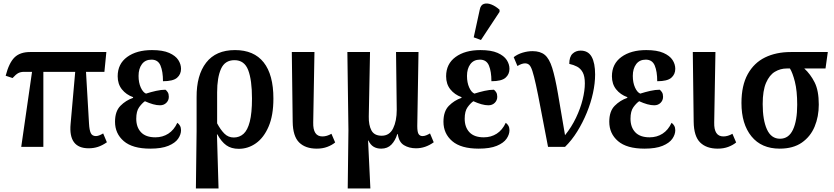

<svg xmlns="http://www.w3.org/2000/svg" viewBox="-20 -830 4711 1085"><path d="M100 0 161 -424H116Q97 -424 83.5 -417Q70 -410 51 -389L12 -402Q31 -475 62 -505.5Q93 -536 150 -536H581L570 -424H466L483 -132Q485 -95 493 -78Q501 -61 522 -61Q538 -61 563 -76L584 -26Q558 -8 533.5 0Q509 8 481 8Q366 8 379 -130L405 -424H225V0Z M829 10Q729 10 679.5 -32.5Q630 -75 630 -142Q630 -201 660.5 -232Q691 -263 732 -277V-281Q693 -295 669 -325Q645 -355 645 -399Q645 -469 698.5 -508Q752 -547 839 -547Q900 -547 936 -531Q972 -515 987.5 -491Q1003 -467 1003 -441Q1003 -410 980.5 -390.5Q958 -371 901 -371Q901 -426 887 -459.5Q873 -493 836 -493Q801 -493 782 -467.5Q763 -442 763 -401Q763 -363 775.5 -335.5Q788 -308 805 -301Q833 -310 862 -316.5Q891 -323 915 -323Q922 -318 928 -308.5Q934 -299 934 -283Q934 -263 920 -249Q906 -235 884 -235Q866 -235 844.5 -241Q823 -247 799 -258Q783 -247 766.5 -224.5Q750 -202 750 -159Q750 -111 777 -82.5Q804 -54 858 -54Q899 -54 931 -74.5Q963 -95 982 -136Q991 -130 997 -119.5Q1003 -109 1003 -94Q1003 -70 986.5 -46Q970 -22 931.5 -6Q893 10 829 10Z M1087 235 1091 -90V-280Q1090 -405 1145 -476Q1200 -547 1308 -547Q1415 -547 1470 -477.5Q1525 -408 1525 -273Q1525 -178 1498 -115Q1471 -52 1426.5 -20.5Q1382 11 1329 11Q1287 11 1259 -9Q1231 -29 1208 -71H1206L1215 235ZM1301 -53Q1333 -53 1356 -73.5Q1379 -94 1391.5 -142.5Q1404 -191 1404 -273Q1404 -378 1382.5 -434Q1361 -490 1305 -490Q1251 -490 1229 -441Q1207 -392 1207 -308V-133Q1226 -97 1248 -75Q1270 -53 1301 -53Z M1770 10Q1706 10 1670.5 -25Q1635 -60 1634 -142L1629 -536H1757L1750 -138Q1748 -59 1802 -59Q1827 -59 1853 -74L1874 -25Q1856 -10 1829.5 0Q1803 10 1770 10Z M1945 235 1949 -94 1943 -536H2071L2064 -172Q2063 -123 2079 -93Q2095 -63 2137 -63Q2181 -63 2201.5 -104.5Q2222 -146 2222 -210L2218 -536H2345L2338 -118Q2338 -84 2345.5 -72.5Q2353 -61 2368 -61Q2378 -61 2389 -65.5Q2400 -70 2410 -76L2431 -26Q2384 8 2331 8Q2292 8 2263 -9.5Q2234 -27 2228 -72H2225Q2214 -36 2192 -13Q2170 10 2134 10Q2109 10 2091 -1Q2073 -12 2062 -36H2060L2073 235Z M2685 10Q2585 10 2535.5 -32.5Q2486 -75 2486 -142Q2486 -201 2516.5 -232Q2547 -263 2588 -277V-281Q2549 -295 2525 -325Q2501 -355 2501 -399Q2501 -469 2554.5 -508Q2608 -547 2695 -547Q2756 -547 2792 -531Q2828 -515 2843.5 -491Q2859 -467 2859 -441Q2859 -410 2836.5 -390.5Q2814 -371 2757 -371Q2757 -426 2743 -459.5Q2729 -493 2692 -493Q2657 -493 2638 -467.5Q2619 -442 2619 -401Q2619 -363 2631.5 -335.5Q2644 -308 2661 -301Q2689 -310 2718 -316.5Q2747 -323 2771 -323Q2778 -318 2784 -308.5Q2790 -299 2790 -283Q2790 -263 2776 -249Q2762 -235 2740 -235Q2722 -235 2700.5 -241Q2679 -247 2655 -258Q2639 -247 2622.5 -224.5Q2606 -202 2606 -159Q2606 -111 2633 -82.5Q2660 -54 2714 -54Q2755 -54 2787 -74.5Q2819 -95 2838 -136Q2847 -130 2853 -119.5Q2859 -109 2859 -94Q2859 -70 2842.5 -46Q2826 -22 2787.5 -6Q2749 10 2685 10ZM2698 -604 2657 -619 2691 -775Q2696 -802 2714.5 -808Q2733 -814 2757 -804.5Q2781 -795 2803 -775V-763Z M3077 0Q3052 -128 3036 -213.5Q3020 -299 3008.5 -351Q2997 -403 2988.5 -429Q2980 -455 2970.5 -463.5Q2961 -472 2947 -472Q2929 -472 2904 -457L2883 -507Q2905 -524 2933.5 -532.5Q2962 -541 2989 -541Q3033 -541 3058.5 -520Q3084 -499 3100.5 -446.5Q3117 -394 3133 -301Q3149 -208 3173 -66Q3210 -112 3235 -164.5Q3260 -217 3272.5 -267.5Q3285 -318 3285 -359Q3285 -399 3273 -421Q3261 -443 3241 -453.5Q3221 -464 3197 -469Q3197 -509 3215.5 -526.5Q3234 -544 3261 -544Q3304 -544 3323.5 -509Q3343 -474 3343 -409Q3343 -360 3331 -304.5Q3319 -249 3296 -193Q3273 -137 3242 -87Q3211 -37 3173 0Z M3622 10Q3522 10 3472.5 -32.5Q3423 -75 3423 -142Q3423 -201 3453.5 -232Q3484 -263 3525 -277V-281Q3486 -295 3462 -325Q3438 -355 3438 -399Q3438 -469 3491.5 -508Q3545 -547 3632 -547Q3693 -547 3729 -531Q3765 -515 3780.5 -491Q3796 -467 3796 -441Q3796 -410 3773.5 -390.5Q3751 -371 3694 -371Q3694 -426 3680 -459.5Q3666 -493 3629 -493Q3594 -493 3575 -467.5Q3556 -442 3556 -401Q3556 -363 3568.5 -335.5Q3581 -308 3598 -301Q3626 -310 3655 -316.5Q3684 -323 3708 -323Q3715 -318 3721 -308.5Q3727 -299 3727 -283Q3727 -263 3713 -249Q3699 -235 3677 -235Q3659 -235 3637.5 -241Q3616 -247 3592 -258Q3576 -247 3559.5 -224.5Q3543 -202 3543 -159Q3543 -111 3570 -82.5Q3597 -54 3651 -54Q3692 -54 3724 -74.5Q3756 -95 3775 -136Q3784 -130 3790 -119.5Q3796 -109 3796 -94Q3796 -70 3779.5 -46Q3763 -22 3724.5 -6Q3686 10 3622 10Z M4036 10Q3972 10 3936.5 -25Q3901 -60 3900 -142L3895 -536H4023L4016 -138Q4014 -59 4068 -59Q4093 -59 4119 -74L4140 -25Q4122 -10 4095.5 0Q4069 10 4036 10Z M4386 10Q4283 10 4226.5 -59.5Q4170 -129 4170 -248Q4170 -347 4205.5 -411Q4241 -475 4303.5 -505.5Q4366 -536 4449 -536H4658L4645 -443H4525Q4560 -411 4583.5 -364.5Q4607 -318 4607 -239Q4607 -171 4583.5 -114.5Q4560 -58 4511 -24Q4462 10 4386 10ZM4388 -46Q4437 -46 4461 -97Q4485 -148 4485 -238Q4485 -317 4472 -368Q4459 -419 4444 -443H4426Q4390 -443 4359 -424.5Q4328 -406 4309 -362Q4290 -318 4290 -242Q4290 -152 4314 -99Q4338 -46 4388 -46Z"/></svg>

Font: Noto Serif Condensed SemiBold
Style: Regular
Weight: 600
Width: 3
Designer: Monotype Design Team
Foundry: Monotype Imaging Inc.
Version: Version 2.013